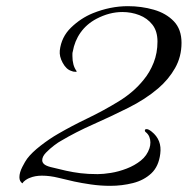

<svg xmlns="http://www.w3.org/2000/svg" viewBox="-20 -584 609 623"><path d="M53 11Q43 5 43 -9Q43 -24 52.5 -42.5Q62 -61 68 -69Q83 -89 112 -111.5Q141 -134 169 -150Q212 -175 264 -200Q316 -225 365 -255Q414 -285 446 -325Q466 -349 478.5 -380.5Q491 -412 491 -449Q491 -483 474.5 -504Q458 -525 432 -535Q406 -545 377 -545Q335 -545 293 -523Q261 -506 241.5 -478.5Q222 -451 216 -416Q215 -413 215 -409.5Q215 -406 215 -402Q215 -372 228 -354Q228 -353 228.5 -353Q229 -353 229 -352Q229 -351 225 -351Q217 -351 211 -354Q195 -359 183.5 -380Q172 -401 174 -420Q179 -464 210.5 -494.5Q242 -525 281 -541Q338 -564 395 -564Q439 -564 479 -552.5Q519 -541 544 -515Q569 -489 569 -445Q569 -400 548 -363Q527 -326 493 -297Q452 -262 396 -234Q340 -206 282.5 -180.5Q225 -155 178 -127Q170 -123 155.5 -112Q141 -101 129 -88.5Q117 -76 117 -64Q117 -57 123 -51.5Q129 -46 144 -42Q172 -35 194.5 -30Q217 -25 241 -22Q265 -19 297 -19Q315 -19 340 -23Q365 -27 391 -37Q417 -47 437 -63Q457 -79 465 -103Q468 -112 468 -122Q468 -131 464.5 -140Q461 -149 452 -156Q450 -158 450 -161Q450 -165 456 -165Q462 -165 472 -157Q506 -130 500 -85Q495 -44 471 -21.5Q447 1 411.5 10Q376 19 338 19Q306 19 275 14.5Q244 10 221 5Q198 0 170 -7Q142 -14 116 -14Q94 -14 77 -7Q71 -5 63.5 0Q56 5 53 11Z"/></svg>

Font: MonteCarlo
Style: Regular
Weight: 400
Designer: Robert E. Leuschke
Foundry: Robert E. Leuschke
Version: Version 1.010; ttfautohint (v1.8.3)